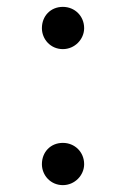

<svg xmlns="http://www.w3.org/2000/svg" viewBox="-20 -524 367 559"><path d="M163 15C198 15 225 -14 225 -46C225 -81 198 -108 163 -108C127 -108 102 -81 102 -46C102 -14 127 15 163 15ZM163 -381C198 -381 225 -410 225 -442C225 -477 198 -504 163 -504C127 -504 102 -477 102 -442C102 -410 127 -381 163 -381Z"/></svg>

Font: Harano Aji Mincho K1
Style: Regular
Weight: 400
Foundry: Masamichi Hosoda
Version: HaranoAjiMinchoK1-Regular version 20230610;ttx 4.39.4